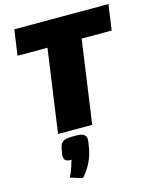

<svg xmlns="http://www.w3.org/2000/svg" viewBox="-141 -784 947 1178"><g transform="rotate(-15 332.0 -194.5)"><path d="M473 -690 376 0H159L256 -690ZM664 -690 641 -528H43L66 -690ZM265 38Q301 38 316 51Q331 64 326 95L318 143Q311 183 288 227.5Q265 272 236 301L159 277Q173 252 181.5 225.5Q190 199 198 174Q168 175 157.5 163Q147 151 151 126L157 91Q163 60 180.5 49Q198 38 233 38Z"/></g></svg>

Font: Exo 2 Black
Style: Italic
Weight: 900
Italic angle: -8°
Designer: Natanael Gama
Foundry: Natanael Gama
Version: Version 2.010